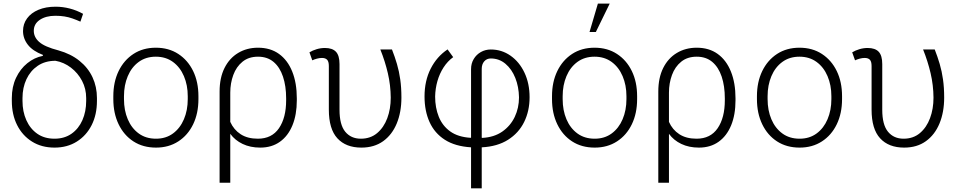

<svg xmlns="http://www.w3.org/2000/svg" viewBox="-20 -800 5275 1054"><path d="M279.3 10.3Q208.5 10.3 155.8 -22.7Q103 -55.7 74 -113.3Q44.9 -170.9 44.9 -246.1V-261.7Q44.9 -323.7 68.1 -372.8Q91.3 -421.9 130.1 -453.1Q168.9 -484.4 214.8 -493.2L215.8 -498.5Q159.7 -520 133.1 -554.2Q106.4 -588.4 106.4 -629.9Q106.4 -668.9 128.7 -699.2Q150.9 -729.5 191.2 -746.3Q231.4 -763.2 285.2 -763.2Q324.2 -763.2 362.3 -753.4Q400.4 -743.7 436 -724.1L421.4 -681.2Q398.4 -691.4 377.4 -698.7Q356.4 -706.1 333.7 -709.7Q311 -713.4 284.2 -713.4Q231.9 -713.4 198.7 -691.2Q165.5 -668.9 165.5 -630.9Q165.5 -595.7 195.6 -569.3Q225.6 -543 300.8 -523.4Q368.7 -504.4 416 -466.3Q463.4 -428.2 487.8 -376Q512.2 -323.7 512.2 -261.7V-246.1Q512.2 -170.9 483.2 -113.3Q454.1 -55.7 401.6 -22.7Q349.1 10.3 279.3 10.3ZM279.3 -38.6Q333.5 -38.6 372.6 -65.9Q411.6 -93.3 432.4 -140.4Q453.1 -187.5 453.1 -246.1V-261.7Q453.1 -313 430.4 -356.2Q407.7 -399.4 369.4 -428.7Q331.1 -458 284.7 -466.3Q228 -466.3 187.5 -439Q147 -411.6 125.2 -365.2Q103.5 -318.8 103.5 -261.7V-246.1Q103.5 -187.5 124.5 -140.4Q145.5 -93.3 184.6 -65.9Q223.6 -38.6 279.3 -38.6Z M836.4 10.3Q765.1 10.3 712.6 -23.7Q660.2 -57.6 631.1 -117.9Q602.1 -178.2 602.1 -255.9V-272Q602.1 -349.6 631.1 -409.7Q660.2 -469.7 712.6 -503.9Q765.1 -538.1 835.4 -538.1Q906.2 -538.1 958.7 -503.9Q1011.2 -469.7 1040.3 -409.9Q1069.3 -350.1 1069.3 -272V-255.9Q1069.3 -177.7 1040.3 -117.7Q1011.2 -57.6 958.7 -23.7Q906.2 10.3 836.4 10.3ZM836.4 -38.6Q890.6 -38.6 929.7 -67.4Q968.8 -96.2 989.7 -145.5Q1010.7 -194.8 1010.7 -255.9V-272Q1010.7 -332.5 989.7 -381.8Q968.8 -431.2 929.4 -460Q890.1 -488.8 835.4 -488.8Q780.8 -488.8 741.5 -460Q702.1 -431.2 681.4 -381.8Q660.6 -332.5 660.6 -272V-255.9Q660.6 -194.3 681.4 -145.3Q702.1 -96.2 741.5 -67.4Q780.8 -38.6 836.4 -38.6Z M1185.5 203.1V-297.4Q1185.5 -373 1212.6 -427Q1239.7 -481 1287.6 -509.5Q1335.4 -538.1 1396.5 -538.1Q1464.4 -538.1 1511.7 -503.9Q1559.1 -469.7 1584.2 -407.2Q1609.4 -344.7 1609.4 -259.8V-249.5Q1609.4 -170.4 1585.4 -112.1Q1561.5 -53.7 1516.6 -21.7Q1471.7 10.3 1408.7 10.3Q1354 10.3 1312 -9.8Q1270 -29.8 1244.1 -65.4V203.1ZM1395.5 -38.6Q1472.2 -38.6 1511.5 -96.2Q1550.8 -153.8 1550.8 -249.5V-259.8Q1550.8 -327.6 1533.4 -379.4Q1516.1 -431.2 1481.9 -460Q1447.8 -488.8 1396.5 -488.8Q1345.2 -488.8 1311.3 -461.2Q1277.3 -433.6 1260.7 -388.4Q1244.1 -343.3 1244.1 -291.5V-130.9Q1263.2 -87.9 1301 -63.2Q1338.9 -38.6 1395.5 -38.6Z M1963.9 10.3Q1878.9 10.3 1832 -40.8Q1785.2 -91.8 1785.2 -198.2V-437.5Q1785.2 -462.4 1775.6 -472.2Q1766.1 -481.9 1747.6 -481.9Q1733.9 -481.9 1719.7 -478Q1705.6 -474.1 1694.3 -468.8L1678.7 -512.7Q1696.3 -523.4 1718.5 -530Q1740.7 -536.6 1763.7 -536.6Q1804.7 -536.6 1824.2 -515.9Q1843.8 -495.1 1843.8 -448.2V-197.3Q1843.8 -115.2 1875.2 -76.9Q1906.7 -38.6 1960.9 -38.6Q2013.7 -38.6 2050.3 -69.3Q2086.9 -100.1 2106 -151.1Q2125 -202.1 2125 -263.7Q2124.5 -332.5 2109.1 -398.2Q2093.8 -463.9 2067.9 -528.3H2131.8Q2147.5 -488.3 2159.2 -448.5Q2170.9 -408.7 2177.2 -364Q2183.6 -319.3 2183.6 -264.2Q2183.6 -184.6 2158 -122.3Q2132.3 -60.1 2083.3 -24.9Q2034.2 10.3 1963.9 10.3Z M2565.9 233.9V8.8Q2478.5 3.4 2422.1 -32.7Q2365.7 -68.8 2338.1 -129.9Q2310.5 -190.9 2310.5 -270.5Q2310.5 -356.4 2344.2 -422.9Q2377.9 -489.3 2437 -528.8L2467.8 -486.3Q2437 -463.9 2415 -429.9Q2393.1 -396 2381.3 -355Q2369.6 -314 2368.7 -270Q2368.7 -209 2388.7 -159.2Q2408.7 -109.4 2451.4 -78.6Q2494.1 -47.9 2563 -43.5L2565.9 -44.4V-420.4Q2565.9 -451.7 2580.6 -476.1Q2595.2 -500.5 2619.9 -514.4Q2644.5 -528.3 2674.3 -528.3Q2733.9 -528.3 2782.5 -494.4Q2831.1 -460.4 2859.1 -401.1Q2887.2 -341.8 2887.2 -266.1Q2887.2 -190.9 2857.4 -130.4Q2827.6 -69.8 2769 -32.7Q2710.4 4.4 2624.5 8.8V233.9ZM2627.4 -43Q2692.4 -46.4 2737.3 -77.6Q2782.2 -108.9 2805.7 -158.2Q2829.1 -207.5 2829.1 -265.6Q2828.1 -323.7 2808.8 -372.1Q2789.6 -420.4 2754.9 -449.7Q2720.2 -479 2674.3 -479Q2651.9 -479 2638.2 -463.1Q2624.5 -447.3 2624.5 -421.9V-43.9Z M3244.6 10.3Q3173.3 10.3 3120.8 -23.7Q3068.4 -57.6 3039.3 -117.9Q3010.3 -178.2 3010.3 -255.9V-272Q3010.3 -349.6 3039.3 -409.7Q3068.4 -469.7 3120.8 -503.9Q3173.3 -538.1 3243.7 -538.1Q3314.5 -538.1 3366.9 -503.9Q3419.4 -469.7 3448.5 -409.9Q3477.5 -350.1 3477.5 -272V-255.9Q3477.5 -177.7 3448.5 -117.7Q3419.4 -57.6 3366.9 -23.7Q3314.5 10.3 3244.6 10.3ZM3244.6 -38.6Q3298.8 -38.6 3337.9 -67.4Q3377 -96.2 3397.9 -145.5Q3418.9 -194.8 3418.9 -255.9V-272Q3418.9 -332.5 3397.9 -381.8Q3377 -431.2 3337.6 -460Q3298.3 -488.8 3243.7 -488.8Q3189 -488.8 3149.7 -460Q3110.4 -431.2 3089.6 -381.8Q3068.8 -332.5 3068.8 -272V-255.9Q3068.8 -194.3 3089.6 -145.3Q3110.4 -96.2 3149.7 -67.4Q3189 -38.6 3244.6 -38.6ZM3216.3 -624.5 3262.2 -780.3H3327.1L3251 -624.5Z M3593.8 203.1V-297.4Q3593.8 -373 3620.8 -427Q3647.9 -481 3695.8 -509.5Q3743.7 -538.1 3804.7 -538.1Q3872.6 -538.1 3919.9 -503.9Q3967.3 -469.7 3992.4 -407.2Q4017.6 -344.7 4017.6 -259.8V-249.5Q4017.6 -170.4 3993.7 -112.1Q3969.7 -53.7 3924.8 -21.7Q3879.9 10.3 3816.9 10.3Q3762.2 10.3 3720.2 -9.8Q3678.2 -29.8 3652.3 -65.4V203.1ZM3803.7 -38.6Q3880.4 -38.6 3919.7 -96.2Q3959 -153.8 3959 -249.5V-259.8Q3959 -327.6 3941.7 -379.4Q3924.3 -431.2 3890.1 -460Q3856 -488.8 3804.7 -488.8Q3753.4 -488.8 3719.5 -461.2Q3685.5 -433.6 3668.9 -388.4Q3652.3 -343.3 3652.3 -291.5V-130.9Q3671.4 -87.9 3709.2 -63.2Q3747.1 -38.6 3803.7 -38.6Z M4369.6 10.3Q4298.3 10.3 4245.8 -23.7Q4193.4 -57.6 4164.3 -117.9Q4135.3 -178.2 4135.3 -255.9V-272Q4135.3 -349.6 4164.3 -409.7Q4193.4 -469.7 4245.8 -503.9Q4298.3 -538.1 4368.7 -538.1Q4439.5 -538.1 4491.9 -503.9Q4544.4 -469.7 4573.5 -409.9Q4602.5 -350.1 4602.5 -272V-255.9Q4602.5 -177.7 4573.5 -117.7Q4544.4 -57.6 4491.9 -23.7Q4439.5 10.3 4369.6 10.3ZM4369.6 -38.6Q4423.8 -38.6 4462.9 -67.4Q4502 -96.2 4522.9 -145.5Q4543.9 -194.8 4543.9 -255.9V-272Q4543.9 -332.5 4522.9 -381.8Q4502 -431.2 4462.6 -460Q4423.3 -488.8 4368.7 -488.8Q4314 -488.8 4274.7 -460Q4235.4 -431.2 4214.6 -381.8Q4193.8 -332.5 4193.8 -272V-255.9Q4193.8 -194.3 4214.6 -145.3Q4235.4 -96.2 4274.7 -67.4Q4314 -38.6 4369.6 -38.6Z M4943.4 10.3Q4858.4 10.3 4811.5 -40.8Q4764.6 -91.8 4764.6 -198.2V-437.5Q4764.6 -462.4 4755.1 -472.2Q4745.6 -481.9 4727.1 -481.9Q4713.4 -481.9 4699.2 -478Q4685.1 -474.1 4673.8 -468.8L4658.2 -512.7Q4675.8 -523.4 4698 -530Q4720.2 -536.6 4743.2 -536.6Q4784.2 -536.6 4803.7 -515.9Q4823.2 -495.1 4823.2 -448.2V-197.3Q4823.2 -115.2 4854.7 -76.9Q4886.2 -38.6 4940.4 -38.6Q4993.2 -38.6 5029.8 -69.3Q5066.4 -100.1 5085.4 -151.1Q5104.5 -202.1 5104.5 -263.7Q5104 -332.5 5088.6 -398.2Q5073.2 -463.9 5047.4 -528.3H5111.3Q5127 -488.3 5138.7 -448.5Q5150.4 -408.7 5156.7 -364Q5163.1 -319.3 5163.1 -264.2Q5163.1 -184.6 5137.5 -122.3Q5111.8 -60.1 5062.7 -24.9Q5013.7 10.3 4943.4 10.3Z"/></svg>

Font: Roboto Slab LO Light
Style: Regular
Weight: 300
Designer: Google
Version: Version 2.000